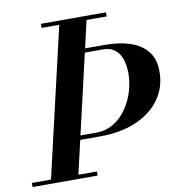

<svg xmlns="http://www.w3.org/2000/svg" viewBox="-114 -827 849 904"><g transform="rotate(-10 310.5 -375.0)"><path d="M56 0 230 -750H360.5L187 0ZM-31 0V-19.5H280V0ZM212.5 -179.5V-200H307.5Q356 -200 393.2 -223.2Q430.5 -246.5 455.8 -283.8Q481 -321 493.8 -364.8Q506.5 -408.5 506.5 -449.5Q506.5 -471.5 502.2 -494.5Q498 -517.5 487.2 -537Q476.5 -556.5 457.2 -568.5Q438 -580.5 407.5 -580.5H256.5V-600H422.5Q488 -600 539.8 -583.2Q591.5 -566.5 621.8 -529.5Q652 -492.5 652 -432.5Q652 -357.5 611.5 -300.5Q571 -243.5 497 -211.5Q423 -179.5 322.5 -179.5ZM141 -730.5V-750H452V-730.5Z"/></g></svg>

Font: Bodoni Moda 11pt SemiBold
Style: Italic
Weight: 600
Italic angle: -13°
Designer: Owen Earl
Foundry: indestructible type
Version: Version 2.004